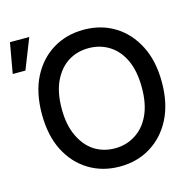

<svg xmlns="http://www.w3.org/2000/svg" viewBox="-120 -888 1022 1013"><g transform="rotate(-15 390.5 -382.0)"><path d="M741.2 -363.3Q741.2 -247.1 698.2 -163.1Q655.3 -80.1 581.1 -35.2Q507.8 9.8 413.1 9.8Q319.3 9.8 245.1 -35.2Q170.9 -80.1 127.9 -164.1Q85.9 -247.1 85.9 -363.3Q85.9 -480.5 127.9 -563.5Q170.9 -647.5 245.1 -692.4Q319.3 -737.3 413.1 -737.3Q507.8 -737.3 581.1 -692.4Q655.3 -647.5 698.2 -563.5Q741.2 -480.5 741.2 -363.3ZM631.8 -363.3Q631.8 -452.1 603.5 -513.7Q575.2 -574.2 525.4 -605.5Q475.6 -636.7 413.1 -636.7Q350.6 -636.7 300.8 -605.5Q252 -574.2 222.7 -512.7Q194.3 -452.1 194.3 -363.3Q194.3 -274.4 223.6 -213.9Q252 -153.3 300.8 -121.1Q350.6 -89.8 413.1 -89.8Q475.6 -89.8 525.4 -122.1Q575.2 -153.3 603.5 -213.9Q631.8 -274.4 631.8 -363.3ZM-7.8 -608.4Q0 -649.4 21.5 -774.4Q47.9 -774.4 127 -774.4Q110.4 -733.4 61.5 -608.4Q43.9 -608.4 -7.8 -608.4Z"/></g></svg>

Font: DeepSea
Style: Medium
Weight: 500
Designer: Stem
Version: Version 3.019;git-0a5106e0b